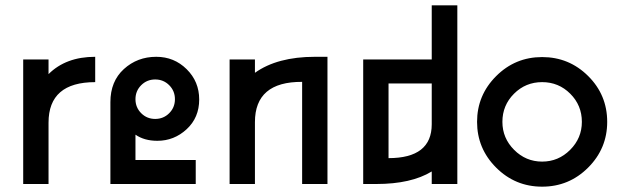

<svg xmlns="http://www.w3.org/2000/svg" viewBox="-20 -690 2330 720"><path d="M162 -467V-412Q227 -477 337 -477V-382Q162 -382 162 -230V0H67V-467Z M488 -185V-90H714V0H394V-307Q394 -385 444.5 -431Q495 -477 566 -477Q633 -477 680 -430.5Q727 -384 727 -317Q727 -249 680 -205.5Q633 -162 570 -162Q521 -162 488 -185ZM614.5 -370.5Q593 -392 562 -392Q531 -392 509.5 -370.5Q488 -349 488 -318Q488 -287 509.5 -265.5Q531 -244 562 -244Q593 -244 614.5 -265.5Q636 -287 636 -318Q636 -349 614.5 -370.5Z M1161 -477H1208V0H1113V-383Q936 -384 936 -232V0H841V-467H936V-417Q1020 -477 1161 -477Z M1599 -467V-670H1695V0H1599V-47Q1522 0 1391 0H1342V-467ZM1599 -224V-377H1437V-97Q1599 -97 1599 -224Z M2257 -233Q2257 -133 2185.5 -61.5Q2114 10 2013 10Q1912 10 1840.5 -61.5Q1769 -133 1769 -233Q1769 -333 1840.5 -404.5Q1912 -476 2013 -476Q2114 -476 2185.5 -405Q2257 -334 2257 -233ZM2162 -233Q2162 -295 2118.5 -338.5Q2075 -382 2013 -382Q1951 -382 1907.5 -338.5Q1864 -295 1864 -233Q1864 -172 1908 -128Q1952 -84 2013 -84Q2074 -84 2118 -128Q2162 -172 2162 -233Z"/></svg>

Font: Gulax
Style: Regular
Weight: 400
Designer: Morgan Gilbert
Foundry: VTF
Version: Version 1.001;hotconv 1.0.109;makeotfexe 2.5.65596